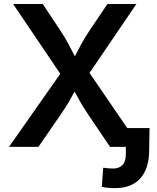

<svg xmlns="http://www.w3.org/2000/svg" viewBox="-20 -748 800 978"><path d="M25.9 0 287.1 -372.1 46.9 -727.5H197.8L286.1 -594.7Q313.5 -552.7 329.3 -522.7Q345.2 -492.7 361.3 -460.9Q377.4 -492.2 393.6 -522.5Q409.7 -552.7 437.5 -594.7L527.3 -727.5H674.8L436 -376.5L693.8 0H540.5L430.2 -163.1Q404.3 -202.1 389.9 -227.3Q375.5 -252.4 359.9 -281.7Q344.2 -252.9 329.6 -227.5Q314.9 -202.1 288.1 -163.1L175.8 0ZM564.9 210.4Q528.8 210.4 498.5 203.6L505.9 106.4Q532.2 110.4 556.6 110.4Q586.9 110.4 604 92.5Q621.1 74.7 621.1 35.2V0H574.2V-95.7H741.7L739.7 22.9Q737.8 114.7 693.1 162.6Q648.4 210.4 564.9 210.4Z"/></svg>

Font: Inter-SemiBold
Style: Regular
Weight: 600
Designer: Rasmus Andersson
Foundry: rsms
Version: Version 4.000;git-a52131595